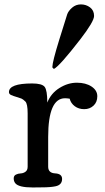

<svg xmlns="http://www.w3.org/2000/svg" viewBox="-20 -847 475 868"><path d="M342.8 -668.9Q249.5 -548.3 223.6 -535.2L216.8 -542V-544.4Q216.8 -566.9 247.8 -667.2Q278.8 -767.6 283.9 -782.5Q289.1 -797.4 305.9 -812.3Q322.8 -827.1 345.9 -827.1Q369.1 -827.1 387.2 -813.5Q405.3 -799.8 405.3 -774.9Q405.3 -750 342.8 -668.9ZM169.9 0 127.9 0.5Q64 0.5 48.8 -19Q42 -27.8 42 -40.3Q42 -52.7 51.8 -57.6Q61.5 -62.5 73.5 -63Q85.4 -63.5 95.2 -70.6Q105 -77.6 105 -93.3V-334.5Q105 -377.9 94.5 -388.2Q84 -398.4 76.9 -401.4Q69.8 -404.3 54.7 -408.7Q39.6 -413.1 30 -417.5Q20.5 -421.9 20.5 -430.7Q20.5 -469.7 125.5 -469.7Q169.9 -469.7 181.9 -454.3Q193.8 -439 193.8 -383.3Q210.4 -425.3 248.8 -449.2Q287.1 -473.1 327.4 -473.1Q367.7 -473.1 393.8 -455.8Q419.9 -438.5 419.9 -411.9Q419.9 -385.3 402.8 -369.4Q385.7 -353.5 360.8 -353.5Q335.9 -353.5 318.1 -366.7Q300.3 -379.9 294.9 -400.9Q282.2 -402.8 273.9 -402.8Q197.8 -402.8 197.8 -227.5V-93.3Q197.8 -64.9 229.2 -63.2Q260.7 -61.5 260.7 -38.1Q260.7 -11.2 231.4 -4.9Q209 0 169.9 0Z"/></svg>

Font: Corben
Style: Regular
Weight: 400
Designer: vernon adams
Foundry: vernon adams
Version: Version 1.101